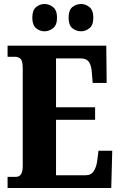

<svg xmlns="http://www.w3.org/2000/svg" viewBox="-20 -943 603 963"><path d="M18 0V-56H60Q94 -56 94 -109V-600Q94 -638 83 -648Q72 -658 58 -658H18V-714H513L515 -527H445L441 -575Q439 -613 426.5 -631.5Q414 -650 385 -650H261V-405H457V-342H261V-64H410Q437 -64 450.5 -85Q464 -106 468 -139L474 -187H543L538 0ZM387 -786Q362 -786 343 -801.5Q324 -817 324 -854Q324 -892 343 -907.5Q362 -923 387 -923Q409 -923 428.5 -907.5Q448 -892 448 -854Q448 -817 428.5 -801.5Q409 -786 387 -786ZM203 -786Q180 -786 161 -801.5Q142 -817 142 -854Q142 -892 161 -907.5Q180 -923 203 -923Q226 -923 246 -907.5Q266 -892 266 -854Q266 -817 246 -801.5Q226 -786 203 -786Z"/></svg>

Font: Noto Serif Bengali ExtraCondensed Black
Style: Regular
Weight: 900
Width: 2
Designer: Juan Bruce, Universal Thirst, Indian Type Foundry and the Monotype Design Team.
Foundry: Monotype Imaging Inc.
Version: Version 2.003; ttfautohint (v1.8.4.7-5d5b)